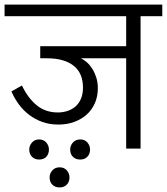

<svg xmlns="http://www.w3.org/2000/svg" viewBox="-30 -650 730 840"><path d="M324 -395Q337 -389 350 -377.5Q363 -366 373.5 -349.5Q384 -333 391 -311.5Q398 -290 398 -264Q398 -228 385 -198.5Q372 -169 349 -148.5Q326 -128 294.5 -116.5Q263 -105 226 -105Q187 -105 155 -116.5Q123 -128 97 -148Q71 -168 52 -194Q33 -220 20 -250L66 -276Q92 -221 130.5 -189.5Q169 -158 223 -158Q245 -158 265 -164.5Q285 -171 300 -184Q315 -197 324 -217.5Q333 -238 333 -267Q333 -330 292 -362.5Q251 -395 175 -395H146V-448H522V-579H-10V-630H680V-579H585V0H522V-395ZM187 126Q187 109 199 95.5Q211 82 231 82Q251 82 262.5 95.5Q274 109 274 126Q274 146 262 158Q250 170 231 170Q211 170 199 158Q187 146 187 126ZM98 4Q98 -13 110 -26.5Q122 -40 141 -40Q161 -40 172.5 -26.5Q184 -13 184 4Q184 24 172.5 36Q161 48 141 48Q122 48 110 36Q98 24 98 4ZM277 4Q277 -13 289 -26.5Q301 -40 321 -40Q341 -40 352.5 -26.5Q364 -13 364 4Q364 24 352 36Q340 48 321 48Q301 48 289 36Q277 24 277 4Z"/></svg>

Font: Ek Mukta Light
Style: Regular
Weight: 300
Designer: Girish Dalvi and Yashodeep Gholap
Foundry: Ek Type
Version: Version 2.538;PS 1.002;hotconv 16.6.51;makeotf.lib2.5.65220;